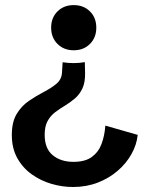

<svg xmlns="http://www.w3.org/2000/svg" viewBox="-20 -560 591 768"><path d="M319.3 -311.5 320.3 -270Q321.3 -231 309.8 -206.5Q298.3 -182.1 279.8 -166.3Q261.2 -150.4 240.5 -137.9Q219.7 -125.5 201.2 -111.6Q182.6 -97.7 170.7 -76.4Q158.7 -55.2 158.7 -21Q158.7 34.2 190.9 60.8Q223.1 87.4 273.9 87.4Q320.3 87.4 347.2 67.9Q374 48.3 386.2 15.6Q398.4 -17.1 401.4 -57.6L530.8 -20.5Q526.9 18.6 506.1 55.9Q485.4 93.3 450.9 123Q416.5 152.8 371.1 170.4Q325.7 188 272 188Q228.5 188 185.3 175.3Q142.1 162.6 106.2 136.7Q70.3 110.8 48.8 71.8Q27.3 32.7 27.3 -20Q27.3 -72.3 46.9 -104.5Q66.4 -136.7 95.9 -156.7Q125.5 -176.8 155 -192.1Q184.6 -207.5 205.6 -224.9Q226.6 -242.2 228 -270L230.5 -311Q252 -307.6 274.7 -307.6Q297.4 -307.6 319.3 -311.5ZM274.9 -539.6Q314.5 -539.6 339.8 -514.4Q365.2 -489.3 365.2 -449.2Q365.2 -409.7 339.8 -384.3Q314.5 -358.9 274.9 -358.9Q235.4 -358.9 210 -384.3Q184.6 -409.7 184.6 -449.2Q184.6 -489.3 210 -514.4Q235.4 -539.6 274.9 -539.6Z"/></svg>

Font: Schibsted Grotesk SemiBold
Style: Regular
Weight: 600
Designer: Bakken & Baeck AS, Henrik Kongsvoll
Foundry: Schibsted ASA
Version: Version 1.100;gftools[0.9.25]